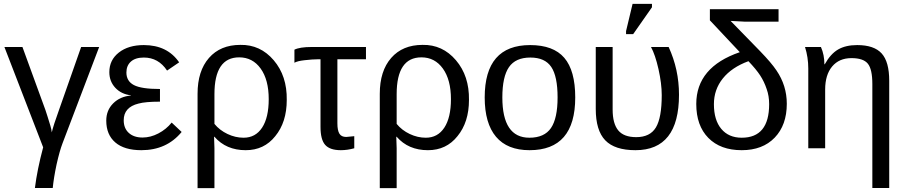

<svg xmlns="http://www.w3.org/2000/svg" viewBox="-20 -773 4721 1001"><path d="M205 -5 3 -528H97L217 -199Q220 -190 228 -165Q236 -140 242.5 -118Q249 -96 250 -83Q259 -121 287 -198L403 -528H497L306 -26Q291 13 275 84Q260 155 255 207H162Q174 111 205 -5Z M723 -56Q765 -56 806 -77.5Q847 -99 875 -134L927 -85Q849 10 717 10Q628 10 581 -30.5Q534 -71 534 -144Q534 -198 570 -234Q606 -270 663 -275V-276Q612 -282 581 -315.5Q550 -349 550 -397Q550 -460 599.5 -499Q649 -538 730 -538Q852 -538 914 -448L851 -405Q806 -473 730 -473Q686 -473 662.5 -452Q639 -431 639 -395Q639 -350 678 -329.5Q717 -309 814 -309V-243Q738 -243 702 -233Q625 -214 625 -146Q625 -104 651.5 -80Q678 -56 723 -56Z M1475 -252Q1475 -136 1415 -63Q1357 10 1261 10Q1159 10 1098 -60H1096Q1098 -22 1098 0V208H1010V-284Q1010 -403 1069.5 -471Q1129 -539 1233 -539Q1337 -541 1407 -459Q1477 -377 1475 -252ZM1381 -256Q1381 -357 1339 -415.5Q1297 -474 1227 -474Q1098 -474 1098 -282V-127Q1125 -94 1166 -74.5Q1207 -55 1250 -55Q1312 -55 1346.5 -107.5Q1381 -160 1381 -256Z M1651 -464H1638Q1610 -464 1567 -459Q1531 -455 1515 -446V-514Q1543 -528 1605 -528H1888V-464H1739V-130Q1739 -93 1749.5 -76Q1760 -59 1785 -59L1827 -63V0Q1791 10 1757 10Q1700 10 1675.5 -17.5Q1651 -45 1651 -111Z M2425 -252Q2425 -136 2365 -63Q2307 10 2211 10Q2109 10 2048 -60H2046Q2048 -22 2048 0V208H1960V-284Q1960 -403 2019.5 -471Q2079 -539 2183 -539Q2287 -541 2357 -459Q2427 -377 2425 -252ZM2331 -256Q2331 -357 2289 -415.5Q2247 -474 2177 -474Q2048 -474 2048 -282V-127Q2075 -94 2116 -74.5Q2157 -55 2200 -55Q2262 -55 2296.5 -107.5Q2331 -160 2331 -256Z M2979 -265Q2979 10 2741 10Q2625 10 2566 -60Q2507 -130 2507 -265Q2507 -538 2744 -538Q2865 -538 2922 -471.5Q2979 -405 2979 -265ZM2887 -265Q2887 -375 2854 -424Q2821 -473 2745 -473Q2668 -473 2633.5 -423Q2599 -373 2599 -265Q2599 -55 2740 -55Q2818 -55 2852.5 -105.5Q2887 -156 2887 -265Z M3520 -279Q3520 10 3293 10Q3185 10 3135.5 -41.5Q3086 -93 3086 -205V-528H3174V-202Q3174 -129 3203 -93.5Q3232 -58 3297 -58Q3369 -58 3399.5 -108.5Q3430 -159 3430 -277Q3430 -337 3413 -413Q3396 -488 3374 -528H3466Q3520 -411 3520 -279ZM3281 -595H3244V-611L3278 -753H3379V-735Z M3990 -230Q3990 -273 3977 -309Q3964 -348 3943 -380Q3922 -412 3882 -454Q3795 -422 3748.5 -364Q3702 -306 3702 -230Q3702 -147 3740.5 -101Q3779 -55 3847 -55Q3990 -55 3990 -230ZM4039 -660H3864L3789 -664L3943 -506Q4002 -445 4028 -406Q4082 -327 4082 -232Q4082 -121 4019 -55.5Q3956 10 3847 10Q3736 10 3673 -54Q3610 -118 3610 -231Q3610 -423 3837 -501L3681 -667V-725H4039Z M4616 207H4528V-335Q4528 -412 4504.5 -441Q4481 -470 4419 -470Q4355 -470 4318.5 -426.5Q4282 -383 4282 -306V0H4194V-416Q4194 -474 4177 -528H4260Q4278 -487 4278 -438H4280Q4310 -492 4349.5 -515Q4389 -538 4449 -538Q4537 -538 4576.5 -494.5Q4616 -451 4616 -352Z"/></svg>

Font: Libra Sans
Style: Regular
Weight: 400
Foundry: Context Ltd
Version: Version 1.002